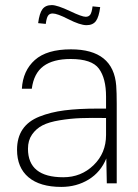

<svg xmlns="http://www.w3.org/2000/svg" viewBox="-20 -721 543 755"><path d="M259 -527Q426 -527 437 -384Q439 -357 439 -313V0H400L398 -98Q376 -44 328.5 -15Q281 14 221 14Q137 14 92 -24Q47 -62 47 -132Q47 -180 69 -212.5Q91 -245 135 -262.5Q179 -280 233.5 -287Q288 -294 365 -294H397V-341Q397 -413 369 -451Q341 -489 258 -489Q189 -489 151 -461Q113 -433 105 -372H66Q70 -443 117 -485Q164 -527 259 -527ZM90 -136Q90 -24 229 -24Q299 -24 348 -71.5Q397 -119 397 -190V-257Q338 -258 297.5 -256.5Q257 -255 214.5 -248Q172 -241 147 -228Q122 -215 106 -192Q90 -169 90 -136ZM130 -630Q135 -669 147 -685Q159 -701 184 -701Q205 -701 256 -677Q302 -655 317 -655Q329 -655 335 -663.5Q341 -672 344 -696L374 -693Q369 -654 357 -638Q345 -622 320 -622Q295 -622 248 -646Q205 -668 187 -668Q175 -668 169 -659.5Q163 -651 160 -627Z"/></svg>

Font: Nacelle UltraLight
Style: Regular
Weight: 200
Designer: Sora Sagano
Foundry: Sora Sagano
Version: Version 1.000;FEAKit 1.0